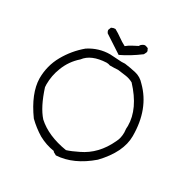

<svg xmlns="http://www.w3.org/2000/svg" viewBox="-191 -995 1141 1177"><g transform="rotate(30 379.5 -406.0)"><path d="M389 -703 265 -784Q264 -786 262 -789Q260 -792 258.5 -796Q257 -800 257 -804Q257 -806 265 -824L270 -826Q278 -831 293 -831Q319 -817 343 -799.5Q367 -782 394 -768Q412 -783 431.5 -793Q451 -803 470 -813L472 -819Q488 -835 501 -835Q506 -835 523 -828Q524 -824 526 -821Q531 -814 531 -806Q531 -803 521 -784Q453 -733 389 -703ZM401 -36Q434 -46 480 -69Q586 -119 641 -238Q657 -268 657 -308L655 -334L656 -354Q656 -475 542 -597Q516 -611 488.5 -614.5Q461 -618 432 -622Q409 -620 375 -620Q363 -625 349 -625Q243 -620 200 -562Q145 -514 119 -446Q96 -388 96 -325L97 -306Q135 -187 187 -129Q265 -58 401 -36ZM364 23 342 11 340 6Q281 -3 228 -32Q177 -63 134 -105Q43 -231 41 -336Q41 -426 84 -502.5Q127 -579 194 -635Q263 -680 343 -680L426 -675L450 -676Q489 -671 529 -662Q569 -653 598 -620Q713 -507 713 -315Q713 -201 600 -83Q485 16 364 23Z"/></g></svg>

Font: Yozai
Style: Regular
Weight: 400
Designer: LXGW / Y.OzVox
Foundry: LXGW / Y.OzVox
Version: Version 0.861;October 22, 2024